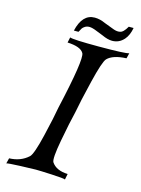

<svg xmlns="http://www.w3.org/2000/svg" viewBox="-123 -891 706 963"><g transform="rotate(15 230.0 -409.5)"><path d="M460 -693 453 -665Q383 -662 355 -633Q339 -616 312 -504.5Q285 -393 275 -337Q261 -281 242.5 -181.5Q224 -82 234 -66Q258 -30 318 -28L312 2Q304 -2 242 -5Q180 -8 158 -8Q140 -8 77.5 -5.5Q15 -3 7 0L14 -28Q74 -30 113 -66Q130 -82 154.5 -185Q179 -288 187 -337Q248 -605 232 -633Q216 -662 147 -665L153 -693Q170 -686 303 -686Q440 -686 460 -693ZM448 -821Q441 -782 421 -759Q396 -731 360 -731Q337 -731 307 -745L274 -758Q248 -769 233 -769Q220 -769 210.5 -763Q201 -757 197 -751Q193 -745 186 -731H162Q183 -821 247 -821Q274 -821 302 -808L355 -788Q373 -782 386 -785Q404 -787 423 -821Z"/></g></svg>

Font: GFS Artemisia
Style: Italic
Weight: 400
Italic angle: -12°
Designer: Takis Katsoulidis and George D. Matthiopoulos
Foundry: George Matthiopoulos and Takis Katsoulidis
Version: Version 1.0